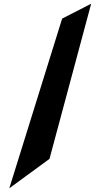

<svg xmlns="http://www.w3.org/2000/svg" viewBox="-20 -806 548 1032"><path d="M30 206 314 -706 470 -786 246 48Z"/></svg>

Font: OpenDyslexic
Style: Bold
Weight: 800
Designer: Abbie Gonzalez
Version: Version 0.920;hotconv 1.0.109;makeotfexe 2.5.65596